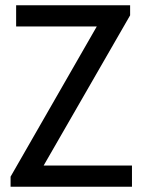

<svg xmlns="http://www.w3.org/2000/svg" viewBox="-20 -706 541 726"><path d="M20 0H479V-80H145L472 -648V-686H41V-606H346L20 -38Z"/></svg>

Font: Archivo Narrow
Style: Regular
Weight: 400
Designer: Hector Gatti
Foundry: Omnibus-Type
Version: Version 1.003;PS 001.003;hotconv 1.0.70;makeotf.lib2.5.58329